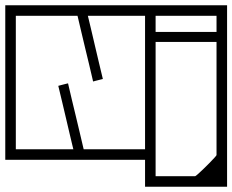

<svg xmlns="http://www.w3.org/2000/svg" viewBox="-40 -606 881 728"><path d="M550 -198H510Q510 -198 510 -213.8Q510 -229.5 510 -250.5Q510 -271.5 510 -287.2Q510 -303 510 -303Q510 -303 510 -303Q510 -303 510 -303Q510 -303 510 -303Q510 -303 510 -303Q510 -303 510 -318.8Q510 -334.5 510 -355.5Q510 -376.5 510 -392.2Q510 -408 510 -408H550ZM-20 -198V-408H20Q20 -408 20 -392.2Q20 -376.5 20 -355.5Q20 -334.5 20 -318.8Q20 -303 20 -303Q20 -303 20 -303Q20 -303 20 -303Q20 -303 20 -303Q20 -303 20 -303Q20 -303 20 -287.2Q20 -271.5 20 -250.5Q20 -229.5 20 -213.8Q20 -198 20 -198ZM550 -279Q550 -279 550 -258.8Q550 -238.5 550 -206.8Q550 -175 550 -139.5Q550 -104 550 -72.2Q550 -40.5 550 -20.2Q550 0 550 0Q550 0 550 0Q550 0 550 0Q550 0 550 0Q550 0 550 0Q550 0 529 0Q508 0 474.8 0Q441.5 0 404 0Q366.5 0 333.2 0Q300 0 279 0Q258 0 258 0Q258 0 258 0Q258 0 258 0Q258 0 258 0Q258 0 258 0Q258 0 258 0Q258 -10 258 -20.2Q258 -30.5 258 -40Q258 -40 276.2 -40Q294.5 -40 323.2 -40Q352 -40 384 -40Q416 -40 444.8 -40Q473.5 -40 491.8 -40Q510 -40 510 -40Q510 -40 510 -40Q510 -40 510 -40Q510 -40 510 -40Q510 -40 510 -40Q510 -40 510 -40Q510 -40 510 -40Q510 -40 510 -40Q510 -40 510 -40Q510 -40 510 -40Q510 -40 510 -40Q510 -40 510 -40Q510 -40 510 -40Q510 -40 510 -40Q510 -40 510 -57.2Q510 -74.5 510 -101.8Q510 -129 510 -159.5Q510 -190 510 -217.2Q510 -244.5 510 -261.8Q510 -279 510 -279ZM-20 -279H20Q20 -279 20 -261.8Q20 -244.5 20 -217.2Q20 -190 20 -159.5Q20 -129 20 -101.8Q20 -74.5 20 -57.2Q20 -40 20 -40Q20 -40 20 -40Q20 -40 20 -40Q20 -40 20 -40Q20 -40 20 -40Q20 -40 20 -40Q20 -40 20 -40Q20 -40 20 -40Q20 -40 20 -40Q20 -40 20 -40Q20 -40 20 -40Q20 -40 20 -40Q20 -40 20 -40Q20 -40 20 -40Q20 -40 38.2 -40Q56.5 -40 85.2 -40Q114 -40 146 -40Q178 -40 206.8 -40Q235.5 -40 253.8 -40Q272 -40 272 -40Q272 -30.5 272 -20.2Q272 -10 272 0Q272 0 272 0Q272 0 272 0Q272 0 272 0Q272 0 272 0Q272 0 272 0Q272 0 251 0Q230 0 196.8 0Q163.5 0 126 0Q88.5 0 55.2 0Q22 0 1 0Q-20 0 -20 0Q-20 0 -20 0Q-20 0 -20 0Q-20 0 -20 0Q-20 0 -20 0Q-20 0 -20 -20.2Q-20 -40.5 -20 -72.2Q-20 -104 -20 -139.5Q-20 -175 -20 -206.8Q-20 -238.5 -20 -258.8Q-20 -279 -20 -279ZM550 -307H510Q510 -307 510 -324.2Q510 -341.5 510 -368.8Q510 -396 510 -426.5Q510 -457 510 -484.2Q510 -511.5 510 -528.8Q510 -546 510 -546Q510 -546 510 -546Q510 -546 510 -546Q510 -546 510 -546Q510 -546 510 -546Q510 -546 510 -546Q510 -546 510 -546Q510 -546 510 -546Q510 -546 510 -546Q510 -546 510 -546Q510 -546 510 -546Q510 -546 510 -546Q510 -546 510 -546Q510 -546 510 -546Q510 -546 491.8 -546Q473.5 -546 444.8 -546Q416 -546 384 -546Q352 -546 323.2 -546Q294.5 -546 276.2 -546Q258 -546 258 -546Q258 -556 258 -566.2Q258 -576.5 258 -586Q258 -586 258 -586Q258 -586 258 -586Q258 -586 258 -586Q258 -586 258 -586Q258 -586 258 -586Q258 -586 279 -586Q300 -586 333.2 -586Q366.5 -586 404 -586Q441.5 -586 474.8 -586Q508 -586 529 -586Q550 -586 550 -586Q550 -586 550 -586Q550 -586 550 -586Q550 -586 550 -586Q550 -586 550 -586Q550 -586 550 -565.8Q550 -545.5 550 -513.8Q550 -482 550 -446.5Q550 -411 550 -379.2Q550 -347.5 550 -327.2Q550 -307 550 -307ZM-20 -307Q-20 -307 -20 -327.2Q-20 -347.5 -20 -379.2Q-20 -411 -20 -446.5Q-20 -482 -20 -513.8Q-20 -545.5 -20 -565.8Q-20 -586 -20 -586Q-20 -586 -20 -586Q-20 -586 -20 -586Q-20 -586 -20 -586Q-20 -586 -20 -586Q-20 -586 1 -586Q22 -586 55.2 -586Q88.5 -586 126 -586Q163.5 -586 196.8 -586Q230 -586 251 -586Q272 -586 272 -586Q272 -586 272 -586Q272 -586 272 -586Q272 -586 272 -586Q272 -586 272 -586Q272 -586 272 -586Q272 -576.5 272 -566.2Q272 -556 272 -546Q272 -546 253.8 -546Q235.5 -546 206.8 -546Q178 -546 146 -546Q114 -546 85.2 -546Q56.5 -546 38.2 -546Q20 -546 20 -546Q20 -546 20 -546Q20 -546 20 -546Q20 -546 20 -546Q20 -546 20 -546Q20 -546 20 -546Q20 -546 20 -546Q20 -546 20 -546Q20 -546 20 -546Q20 -546 20 -546Q20 -546 20 -546Q20 -546 20 -546Q20 -546 20 -546Q20 -546 20 -546Q20 -546 20 -528.8Q20 -511.5 20 -484.2Q20 -457 20 -426.5Q20 -396 20 -368.8Q20 -341.5 20 -324.2Q20 -307 20 -307ZM277.5 -39Q277.5 -39 277.5 -39Q277.5 -39 277.5 -39Q277.5 -39 277.5 -39Q277.5 -39 277.5 -39Q277.5 -39 277.5 -39Q277.5 -39 277.5 -39Q277.5 -39 277.5 -39Q277.5 -39 277.5 -39Q277.5 -39 274.2 -34.5Q271 -30 267.5 -25.5Q264 -21 264 -21Q264 -21 264 -21Q264 -21 264 -21Q264 -21 264 -21Q264 -21 257.5 -25.5Q251 -30 244.8 -34.2Q238.5 -38.5 238.5 -38.5Q238.5 -38.5 238.5 -38.5Q238.5 -38.5 238.5 -38.5Q238.5 -38.5 238.5 -38.5Q238.5 -38.5 238.5 -38.5Q238.5 -38.5 238.5 -38.5Q238.5 -38.5 238.5 -38.5Q238.5 -38.5 238.5 -38.5Q238.5 -38.5 234.2 -56Q230 -73.5 223.5 -101Q217 -128.5 209.8 -159.5Q202.5 -190.5 196 -218Q189.5 -245.5 185.2 -263Q181 -280.5 181 -280.5Q181 -280.5 181 -280.5Q181 -280.5 181 -280.5Q181 -280.5 181 -280.5Q181 -280.5 190.2 -283Q199.5 -285.5 208.8 -287.8Q218 -290 218 -290Q218 -290 218 -290Q218 -290 218 -290Q218 -290 218 -290Q218 -290 218 -290Q218 -290 218 -290Q218 -290 218 -290Q218 -290 222.2 -271.8Q226.5 -253.5 233.2 -225Q240 -196.5 247.8 -164.5Q255.5 -132.5 262.2 -104Q269 -75.5 273.2 -57.2Q277.5 -39 277.5 -39ZM253.5 -548Q253.5 -548 253.5 -548Q253.5 -548 253.5 -548Q253.5 -548 253.5 -548Q253.5 -548 253.5 -548Q253.5 -548 253.5 -548Q253.5 -548 253.5 -548Q253.5 -548 253.5 -548Q253.5 -548 253.5 -548Q253.5 -548 257 -552.5Q260.5 -557 263.8 -561.5Q267 -566 267 -566Q267 -566 267 -566Q267 -566 267 -566Q267 -566 267 -566Q267 -566 273.2 -561.8Q279.5 -557.5 286 -553Q292.5 -548.5 292.5 -548.5Q292.5 -548.5 292.5 -548.5Q292.5 -548.5 292.5 -548.5Q292.5 -548.5 292.5 -548.5Q292.5 -548.5 292.5 -548.5Q292.5 -548.5 292.5 -548.5Q292.5 -548.5 292.5 -548.5Q292.5 -548.5 292.5 -548.5Q292.5 -548.5 296.8 -531Q301 -513.5 307.5 -486Q314 -458.5 321.2 -427.5Q328.5 -396.5 335 -369Q341.5 -341.5 345.8 -324Q350 -306.5 350 -306.5Q350 -306.5 350 -306.5Q350 -306.5 350 -306.5Q350 -306.5 350 -306.5Q350 -306.5 340.8 -304.2Q331.5 -302 322.2 -299.5Q313 -297 313 -297Q313 -297 313 -297Q313 -297 313 -297Q313 -297 313 -297Q313 -297 313 -297Q313 -297 313 -297Q313 -297 313 -297Q313 -297 308.8 -315.2Q304.5 -333.5 297.8 -362Q291 -390.5 283.2 -422.5Q275.5 -454.5 268.8 -483Q262 -511.5 257.8 -529.8Q253.5 -548 253.5 -548ZM510 -358H550Q550 -330.5 550 -314Q550 -297.5 550 -282.2Q550 -267 550 -243Q550 -243 550 -243Q550 -243 550 -243Q550 -243 550 -243Q550 -243 550 -243Q550 -218 550 -205Q550 -192 550 -183.2Q550 -174.5 550 -162.8Q550 -151 550 -128H510ZM821 -358V-128H781Q781 -151 781 -162.8Q781 -174.5 781 -183.2Q781 -192 781 -205Q781 -218 781 -243Q781 -243 781 -243Q781 -243 781 -243Q781 -243 781 -243Q781 -243 781 -243Q781 -267 781 -282.2Q781 -297.5 781 -314Q781 -330.5 781 -358ZM821 -307H781Q781 -322 781 -337.8Q781 -353.5 781 -367Q781 -380.5 781 -388.8Q781 -397 781 -397Q781 -397 781 -397Q781 -397 781 -397Q781 -397 781 -398.5Q781 -400 781 -404.8Q781 -409.5 781 -419.8Q781 -430 781 -447Q781 -447 781 -447Q781 -447 781 -447Q781 -447 763.8 -447Q746.5 -447 723.5 -447Q700.5 -447 683.2 -447Q666 -447 666 -447Q666 -447 666 -452.8Q666 -458.5 666 -466Q666 -473.5 666 -479.2Q666 -485 666 -485Q673 -485 681.5 -485Q690 -485 702.8 -485Q715.5 -485 733.5 -485Q751.5 -485 777 -485Q780.5 -485 787.5 -485Q794.5 -485 801 -485Q807.5 -485 810 -485Q812 -485 813.8 -485Q815.5 -485 817.2 -485Q819 -485 821 -485Q821 -469.5 821 -445.5Q821 -421.5 821 -395Q821 -368.5 821 -345Q821 -321.5 821 -307ZM510 -307Q510 -321.5 510 -345Q510 -368.5 510 -395Q510 -421.5 510 -445.5Q510 -469.5 510 -485Q512 -485 513.8 -485Q515.5 -485 517.2 -485Q519 -485 521 -485Q523.5 -485 530 -485Q536.5 -485 543.5 -485Q550.5 -485 554 -485Q571 -485 584.8 -485Q598.5 -485 609.2 -485Q620 -485 628.8 -485Q637.5 -485 644.2 -485Q651 -485 656.2 -485Q661.5 -485 666 -485Q666 -485 666 -479.2Q666 -473.5 666 -466Q666 -458.5 666 -452.8Q666 -447 666 -447Q666 -447 654.2 -447Q642.5 -447 625.2 -447Q608 -447 590.8 -447Q573.5 -447 561.8 -447Q550 -447 550 -447Q550 -447 550 -447Q550 -447 550 -447Q550 -430 550 -419.8Q550 -409.5 550 -404.8Q550 -400 550 -398.5Q550 -397 550 -397Q550 -397 550 -397Q550 -397 550 -397Q550 -397 550 -388.8Q550 -380.5 550 -367Q550 -353.5 550 -337.8Q550 -322 550 -307ZM821 -337H781Q781 -337 781 -358Q781 -379 781 -410.2Q781 -441.5 781 -472.8Q781 -504 781 -525Q781 -546 781 -546Q781 -546 781 -546Q781 -546 781 -546Q781 -546 781 -546Q781 -546 781 -546Q781 -546 781 -546Q781 -546 781 -546Q781 -546 781 -546Q781 -546 781 -546Q764 -546 747.5 -546Q731 -546 716.2 -546Q701.5 -546 688.5 -546Q675.5 -546 665 -546Q661.5 -553.5 661.5 -566Q661.5 -578.5 665 -586Q665 -586 665 -586Q665 -586 665 -586Q665 -586 665 -586Q665 -586 665 -586Q665 -586 680.8 -586Q696.5 -586 719.8 -586Q743 -586 766.2 -586Q789.5 -586 805.2 -586Q821 -586 821 -586Q821 -563 821 -537.5Q821 -512 821 -485.2Q821 -458.5 821 -432.2Q821 -406 821 -381.8Q821 -357.5 821 -337ZM510 -337Q510 -357.5 510 -381.8Q510 -406 510 -432.2Q510 -458.5 510 -485.2Q510 -512 510 -537.5Q510 -563 510 -586Q510 -586 525.8 -586Q541.5 -586 564.8 -586Q588 -586 611.2 -586Q634.5 -586 650.2 -586Q666 -586 666 -586Q666 -586 666 -586Q666 -586 666 -586Q666 -586 666 -586Q666 -586 666 -586Q670 -578.5 670 -566Q670 -553.5 666 -546Q655.5 -546 642.5 -546Q629.5 -546 614.8 -546Q600 -546 583.8 -546Q567.5 -546 550 -546Q550 -546 550 -546Q550 -546 550 -546Q550 -546 550 -546Q550 -546 550 -546Q550 -546 550 -546Q550 -546 550 -546Q550 -546 550 -546Q550 -546 550 -546Q550 -546 550 -525Q550 -504 550 -472.8Q550 -441.5 550 -410.2Q550 -379 550 -358Q550 -337 550 -337ZM821 -137V-19Q821 -19 821 -6.8Q821 5.5 821 23.5Q821 41.5 821 59.5Q821 77.5 821 89.8Q821 102 821 102Q821 102 805.8 102Q790.5 102 767.8 102Q745 102 722 102Q699 102 682.8 102Q666.5 102 665 102Q665 102 665 102Q665 102 665 102Q665 102 665 102Q665 102 665 102Q665 102 665 102Q665 102 665 102Q665 102 665 102Q665 102 665 102Q665 102 665 102Q665 102 665 102Q665 102 665 102Q663.5 102 647.5 102Q631.5 102 608.5 102Q585.5 102 563 102Q540.5 102 525.2 102Q510 102 510 102V-137H550V62Q550 62 550 62Q550 62 550 62Q550 62 550 62Q550 62 565.2 62Q580.5 62 602.8 62Q625 62 647.2 62Q669.5 62 684.8 62Q700 62 700 62Q701.5 62 710 54.5Q718.5 47 730.5 35.5Q742.5 24 754 12.2Q765.5 0.5 773.2 -8Q781 -16.5 781 -18V-137Z"/></svg>

Font: Honk
Style: Regular
Weight: 400
Designer: Noopur Datye & Yesha Goshar
Foundry: Ek Type
Version: Version 1.000